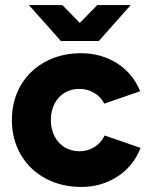

<svg xmlns="http://www.w3.org/2000/svg" viewBox="-20 -727 593 759"><path d="M27 -252.6Q27 -329.1 61.9 -389.2Q96.8 -449.2 159.1 -482.9Q221.3 -516.6 300.4 -516.6Q379.4 -516.6 442 -477.3Q504.6 -438 534.2 -366.4L392.2 -317.4Q379.4 -344 352.3 -359.8Q325.2 -375.6 293 -375.6Q260.2 -375.6 234.7 -359.8Q209.2 -344 195.1 -316.1Q181 -288.2 181 -252.3Q181 -217 195.4 -188.6Q209.9 -160.3 235.8 -144.6Q261.8 -129 294.8 -129Q326.8 -129 353.5 -145.9Q380.2 -162.8 393.6 -191.4L535.8 -142.4Q507.2 -69.6 444 -28.8Q380.8 12 301.6 12Q222.4 12 159.8 -21.7Q97.2 -55.4 62.1 -115.9Q27 -176.4 27 -252.6ZM229.8 -569 364.6 -707H496.8L370.4 -564.8H229.8ZM94.2 -707H226.4L361.4 -569V-564.8H220.8Z"/></svg>

Font: 寒蝉端黑体 Light
Style: Regular
Weight: 300
Designer: ChillDuanSans {Warren2060}; 
Source Han Sans {Ryoko NISHIZUKA 西塚涼子 (kana, bopomofo & ideographs); Paul D. Hunt (Latin, G
Foundry: ChillType&Adobe
Version: Version 1.300;Glyphs 3.3 (3306)